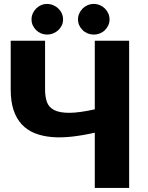

<svg xmlns="http://www.w3.org/2000/svg" viewBox="-20 -930 730 950"><path d="M33 0ZM619 0H449V-273.5Q389.5 -260 335.8 -254Q282 -248 235.8 -252Q189.5 -256 152 -271Q114.5 -286 88 -314.2Q61.5 -342.5 47.2 -385Q33 -427.5 33 -486.5V-728.5H203V-486Q203 -450.5 212.5 -424.5Q222 -398.5 249 -385Q276 -371.5 324 -371.8Q372 -372 449 -389V-728.5H619ZM292 -834Q292 -818 285.8 -804.5Q279.5 -791 268.5 -780.8Q257.5 -770.5 243 -764.8Q228.5 -759 212 -759Q197 -759 183.2 -764.8Q169.5 -770.5 159 -780.8Q148.5 -791 142.2 -804.5Q136 -818 136 -834Q136 -849.5 142.2 -863.5Q148.5 -877.5 159 -888Q169.5 -898.5 183.2 -904.5Q197 -910.5 212 -910.5Q228.5 -910.5 243 -904.5Q257.5 -898.5 268.5 -888Q279.5 -877.5 285.8 -863.5Q292 -849.5 292 -834ZM522 -834Q522 -818 515.8 -804.5Q509.5 -791 499 -780.8Q488.5 -770.5 474.2 -764.8Q460 -759 444 -759Q428 -759 413.8 -764.8Q399.5 -770.5 389 -780.8Q378.5 -791 372.2 -804.5Q366 -818 366 -834Q366 -849.5 372.2 -863.5Q378.5 -877.5 389 -888Q399.5 -898.5 413.8 -904.5Q428 -910.5 444 -910.5Q460 -910.5 474.2 -904.5Q488.5 -898.5 499 -888Q509.5 -877.5 515.8 -863.5Q522 -849.5 522 -834Z"/></svg>

Font: Lato Black
Style: Regular
Weight: 900
Designer: Lukasz Dziedzic
Foundry: tyPoland Lukasz Dziedzic
Version: Version 2.007; 2014-02-27